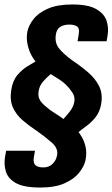

<svg xmlns="http://www.w3.org/2000/svg" viewBox="-39 -700 503 859"><path d="M141 139Q66.5 139 31.2 118.5Q-4 98 -13 66.5Q-22 35 -16.5 2L-11.5 -25.5H117.5L112.5 3Q108.5 29 119.5 39Q130.5 49 155 49Q180 49 196.2 33.2Q212.5 17.5 216.5 -6Q222 -36 193 -61.8Q164 -87.5 123.5 -116Q119.5 -118.5 117.5 -120Q87.5 -140 60.5 -163.5Q33.5 -187 18.8 -219.2Q4 -251.5 11.5 -298.5Q18 -340 39.5 -365Q61 -390 84.5 -403.8Q108 -417.5 120 -425Q113 -432 102 -452Q91 -472 84.5 -499.8Q78 -527.5 83.5 -559Q89.5 -587.5 111.5 -615.2Q133.5 -643 175.8 -661.5Q218 -680 284.5 -680Q356 -680 391.8 -659.2Q427.5 -638.5 437.8 -607Q448 -575.5 442.5 -543L438 -515.5H308L313 -545Q318 -573 305.8 -581.5Q293.5 -590 271.5 -590Q246 -590 229.8 -579.2Q213.5 -568.5 210.5 -542.5Q206 -507.5 224.8 -483.8Q243.5 -460 284 -430Q323 -404 355.5 -376Q388 -348 404.8 -313.8Q421.5 -279.5 413.5 -234Q407 -198.5 388 -175Q369 -151.5 347.5 -136Q326 -120.5 312.5 -109Q317.5 -103 327.8 -85.8Q338 -68.5 344 -42.2Q350 -16 343.5 17Q337.5 44.5 315 72.8Q292.5 101 250 120Q207.5 139 141 139ZM245 -167.5Q258.5 -182 274 -202Q289.5 -222 293.5 -244.5Q297.5 -267 284.5 -286.5Q271.5 -306 255 -322Q240.5 -336 221.8 -347.2Q203 -358.5 188 -368.5Q168.5 -352.5 153 -334.5Q137.5 -316.5 134 -292.5Q130 -270 138.5 -254.2Q147 -238.5 166 -223.5Q183 -208 205 -194.5Q227 -181 245 -167.5Z"/></svg>

Font: Anybody Condensed ExtraBold
Style: Italic
Weight: 800
Width: 3
Italic angle: -10°
Designer: Tyler Finck
Foundry: Etcetera Type Company
Version: Version 1.010; ttfautohint (v1.8.3) -l 8 -r 50 -G 200 -x 14 